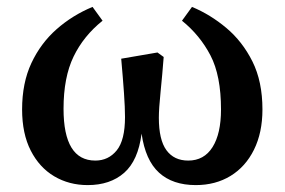

<svg xmlns="http://www.w3.org/2000/svg" viewBox="-20 -523 824 556"><path d="M234 13Q180 13 137 -12.5Q94 -38 69 -87Q44 -136 44 -206Q44 -283 71 -340.5Q98 -398 144 -438.5Q190 -479 248 -503L277 -463Q222 -419 193 -359Q164 -299 164 -208Q164 -58 256 -58Q294 -58 318 -87.5Q342 -117 342 -184Q342 -211 339 -254Q336 -297 331 -353L436 -371L454 -358Q450 -306 445 -257Q440 -208 440 -182Q440 -118 462 -88Q484 -58 525 -58Q571 -58 595.5 -97Q620 -136 620 -206Q620 -304 589.5 -362.5Q559 -421 507 -463L536 -503Q589 -481 635.5 -442Q682 -403 711 -345Q740 -287 740 -206Q740 -139 715.5 -89.5Q691 -40 647.5 -13.5Q604 13 547 13Q480 13 440.5 -23Q401 -59 390 -136Q380 -58 339.5 -22.5Q299 13 234 13Z"/></svg>

Font: Source Serif 4 SmText Semibold
Style: Regular
Weight: 600
Designer: Frank Grießhammer
Foundry: Adobe
Version: Version 4.005;hotconv 1.1.0;makeotfexe 2.6.0